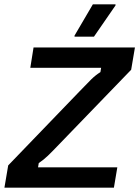

<svg xmlns="http://www.w3.org/2000/svg" viewBox="-28 -870 645 890"><path d="M-7.5 0 10 -103.3 341.7 -447.5Q375 -482.5 395 -502.1Q415 -521.7 437.5 -535.8L440.8 -555.8H112.5L127.5 -650H597.5L580 -546.7L247.5 -202.5Q214.2 -167.5 193.8 -147.9Q173.3 -128.3 151.7 -114.2L148.3 -94.2H515.8L500 0ZM317.5 -700V-705L402.5 -850H507.5V-845L407.5 -700Z"/></svg>

Font: Familjen Grotesk Medium
Style: Italic
Weight: 500
Italic angle: -9.46201°
Designer: Anders Wikstroem, Jonas Baeckman, Matilda Gysing, Kristian Moeller
Foundry: Familjen STHLM AB
Version: Version 2.002; ttfautohint (v1.8.4.7-5d5b)